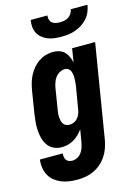

<svg xmlns="http://www.w3.org/2000/svg" viewBox="-151 -824 792 1111"><g transform="rotate(-15 244.5 -268.5)"><path d="M171 213Q146 213 121.5 209.5Q97 206 75 197Q53 188 35 173.5Q17 159 5.5 138Q-6 117 -9.5 92.5Q-13 68 -10 44H127Q126 54 127.5 65Q129 76 135 84Q141 92 150.5 95.5Q160 99 171 99Q186 99 201 91Q216 83 225.5 70Q235 57 240 41.5Q245 26 248 11L261 -65Q250 -49 235.5 -35Q221 -21 204 -11Q187 -1 168.5 3.5Q150 8 132 8Q106 8 84 -2.5Q62 -13 48.5 -32.5Q35 -52 29 -75.5Q23 -99 21.5 -123.5Q20 -148 22.5 -173.5Q25 -199 29 -225L50 -355Q54 -377 60 -398.5Q66 -420 77 -441Q88 -462 103.5 -480.5Q119 -499 138.5 -512Q158 -525 180 -531.5Q202 -538 225 -538Q244 -538 262 -532Q280 -526 292.5 -513Q305 -500 312.5 -483Q320 -466 324 -448L337 -530H475L383 30Q379 54 370.5 78.5Q362 103 347.5 125Q333 147 313 164.5Q293 182 269.5 193Q246 204 221 208.5Q196 213 171 213ZM208 -106Q222 -106 235 -111.5Q248 -117 257.5 -128Q267 -139 272 -152Q277 -165 279 -178L301 -308Q303 -320 304 -332Q305 -344 305.5 -355.5Q306 -367 304.5 -378.5Q303 -390 299 -400.5Q295 -411 286 -417.5Q277 -424 265 -424Q249 -424 234 -416Q219 -408 209 -395Q199 -382 193.5 -366.5Q188 -351 185 -336L164 -206Q162 -195 161 -184Q160 -173 161 -162.5Q162 -152 164.5 -141.5Q167 -131 172.5 -123Q178 -115 187.5 -110.5Q197 -106 208 -106ZM295 -610Q274 -610 253.5 -612.5Q233 -615 215 -622Q197 -629 181.5 -641.5Q166 -654 157 -671Q148 -688 146 -708.5Q144 -729 148 -750H248Q246 -737 249.5 -725Q253 -713 262 -705.5Q271 -698 283.5 -695.5Q296 -693 308 -693Q321 -693 334.5 -695.5Q348 -698 359.5 -705.5Q371 -713 378.5 -725Q386 -737 388 -750H488Q485 -729 476.5 -708.5Q468 -688 453 -671Q438 -654 419 -642Q400 -630 379 -622.5Q358 -615 337 -612.5Q316 -610 295 -610Z"/></g></svg>

Font: Iosevka Curly Heavy Oblique
Style: Regular
Weight: 900
Italic angle: -9°
Monospace: yes
Designer: Belleve Invis
Foundry: Belleve Invis
Version: Version 11.1.0; ttfautohint (v1.8.3)